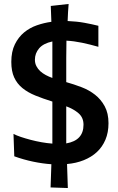

<svg xmlns="http://www.w3.org/2000/svg" viewBox="-20 -817 596 968"><path d="M326 -797Q324 -777 323 -755Q322 -733 321 -711Q368 -709 406 -702Q444 -695 476 -687V-581Q434 -593 393.5 -601.5Q353 -610 315 -612Q314 -577 314 -525Q314 -473 314 -403Q353 -392 391 -377.5Q429 -363 459 -339.5Q489 -316 508 -281Q527 -246 527 -196Q527 -149 511.5 -112.5Q496 -76 468.5 -50.5Q441 -25 402.5 -9.5Q364 6 318 10L322 131L235 128L239 11Q195 8 147 -2Q99 -12 52 -29L48 -142Q63 -134 85.5 -126.5Q108 -119 134.5 -112Q161 -105 189 -100Q217 -95 244 -93V-305Q196 -320 158 -335.5Q120 -351 93 -373Q66 -395 51.5 -426.5Q37 -458 37 -505Q37 -557 55 -593.5Q73 -630 101.5 -653.5Q130 -677 166 -689.5Q202 -702 239 -707L236 -787ZM401 -188Q401 -224 376.5 -245.5Q352 -267 314 -281V-94Q401 -109 401 -188ZM156 -516Q156 -498 163.5 -483.5Q171 -469 183 -458Q195 -447 211 -438.5Q227 -430 244 -424V-608Q198 -598 177 -573Q156 -548 156 -516Z"/></svg>

Font: CantoraOne
Style: Regular
Weight: 400
Designer: Pablo Impallari, Rodrigo Fuenzalida
Foundry: Pablo Impallari
Version: Version 1.001; ttfautohint (v0.8) -G 200 -r 50